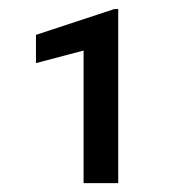

<svg xmlns="http://www.w3.org/2000/svg" viewBox="-20 -731 407 425"><path d="M241.7 -325.7V-710.9H232.9L59.6 -653.8V-591.3L165 -619.1V-325.7Z"/></svg>

Font: Roboto1
Style: rg
Weight: 400
Designer: Google
Version: Version 2.137; 2017